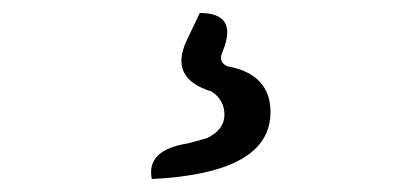

<svg xmlns="http://www.w3.org/2000/svg" viewBox="-20 -23 646 296"><path d="M214 253Q205 208 270 198L299 190Q326 177 326 154Q326 131 306 118Q240 98 268 39L288 -3Q348 -3 323 57Q316 72 330 79Q397 91 397 150Q397 244 214 253Z"/></svg>

Font: Swei Toothpaste CJK TC
Style: Regular
Weight: 400
Version: Version 1.0